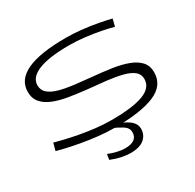

<svg xmlns="http://www.w3.org/2000/svg" viewBox="-194 -920 1368 1350"><g transform="rotate(-30 490.0 -245.0)"><path d="M856 -663 841 -604Q803 -615 744.5 -626.5Q686 -638 621 -645.5Q556 -653 497 -653Q331 -653 247 -618.5Q163 -584 163 -520Q163 -479 192.5 -454.5Q222 -430 273 -416Q324 -402 391 -394Q458 -386 533 -379Q611 -372 681 -361.5Q751 -351 804.5 -331Q858 -311 889 -277.5Q920 -244 920 -190Q920 -84 809.5 -37Q699 10 484 10Q419 10 352 2.5Q285 -5 223.5 -16Q162 -27 114.5 -38Q67 -49 42 -56L58 -116Q83 -109 130.5 -97.5Q178 -86 239 -74.5Q300 -63 365.5 -55.5Q431 -48 493 -48Q666 -48 751.5 -80.5Q837 -113 837 -184Q837 -223 807.5 -246.5Q778 -270 725 -283.5Q672 -297 603.5 -305Q535 -313 456 -320Q380 -328 312.5 -339Q245 -350 193 -370.5Q141 -391 111 -425.5Q81 -460 81 -514Q81 -710 503 -710Q567 -710 633.5 -702.5Q700 -695 758 -684Q816 -673 856 -663ZM345 142Q383 157 416.5 164.5Q450 172 476 172Q577 172 577 98Q577 63 541 40.5Q505 18 457 -2H529Q582 17 612 44Q642 71 642 107Q642 157 605.5 188.5Q569 220 494 220Q462 220 422.5 212Q383 204 338 186Z"/></g></svg>

Font: Georama ExtraExtended Light
Style: Regular
Weight: 300
Width: 8
Designer: Jean-Baptiste Levee
Foundry: Production Type
Version: Version 1.000